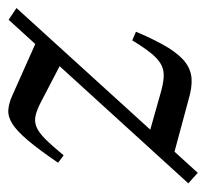

<svg xmlns="http://www.w3.org/2000/svg" viewBox="-47 -452 500 466"><g transform="rotate(90 203.0 -219.0)"><path d="M-10.5 -9 389.5 -449 415 -426 18 10ZM68 -290 47 -299Q68 -348.5 86.2 -377.8Q104.5 -407 122.8 -420Q141 -433 162 -434Q183 -435 208.5 -427.5L362.5 -386L315.5 -325L200.5 -357.5Q175.5 -365 158.5 -366.2Q141.5 -367.5 128 -360.8Q114.5 -354 100.5 -337.2Q86.5 -320.5 68 -290ZM201.5 1 67 -59 120.5 -119 214.5 -70Q235 -59 249.8 -55.5Q264.5 -52 278 -57.5Q291.5 -63 307.5 -79Q323.5 -95 347 -123.5L365 -110Q333 -63 310.2 -36.2Q287.5 -9.5 270.2 1.2Q253 12 236.5 10.8Q220 9.5 201.5 1Z"/></g></svg>

Font: Newsreader 20pt
Style: Italic
Weight: 400
Italic angle: -17°
Version: Version 1.003